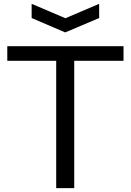

<svg xmlns="http://www.w3.org/2000/svg" viewBox="-20 -981 681 1001"><path d="M145 -961 321 -886 497 -961V-887L320 -812L145 -887ZM273 -664H18V-740H624V-664H367V0H273Z"/></svg>

Font: Encode Sans Wide
Style: Regular
Weight: 400
Designer: Pablo Impallari, Andres Torresi
Foundry: Pablo Impallari, Andres Torresi
Version: Version 1.000; ttfautohint (v1.00) -l 8 -r 50 -G 200 -x 14 -